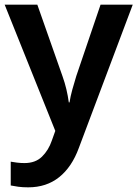

<svg xmlns="http://www.w3.org/2000/svg" viewBox="-20 -563 589 823"><path d="M0 -543H140L248 -236Q258 -208 264.5 -180.5Q271 -153 275 -124H278Q282 -150 290 -179Q298 -208 307 -237L411 -543H549L318 71Q288 153 233.5 196.5Q179 240 101 240Q77 240 58.5 237.5Q40 235 26 232V130Q37 132 52.5 134Q68 136 85 136Q132 136 160 108.5Q188 81 202 40L217 -2Z"/></svg>

Font: Noto Sans Nag Mundari SemiBold
Style: Regular
Weight: 600
Version: Version 1.000